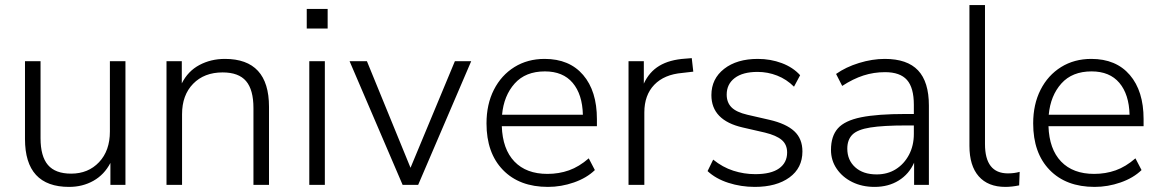

<svg xmlns="http://www.w3.org/2000/svg" viewBox="-20 -725 4549 753"><path d="M251 8Q78 8 78 -180V-485H139V-183Q139 -112 168 -78Q197 -44 259 -44Q326 -44 368.5 -89Q411 -134 411 -209V-485H472V0H413V-86Q389 -40 346.5 -16Q304 8 251 8Z M633 0V-485H693V-398Q717 -446 762 -470Q807 -494 862 -494Q1035 -494 1035 -306V0H974V-301Q974 -373 945 -407Q916 -441 853 -441Q781 -441 737.5 -396.5Q694 -352 694 -277V0Z M1183 -613V-690H1265V-613ZM1193 0V-485H1254V0Z M1559 0 1351 -485H1419L1590 -67L1764 -485H1828L1620 0Z M2129 8Q2017 8 1952.5 -58.5Q1888 -125 1888 -241Q1888 -316 1917 -373Q1946 -430 1997.5 -462Q2049 -494 2116 -494Q2213 -494 2267 -431Q2321 -368 2321 -258V-230H1948Q1951 -140 1997.5 -91.5Q2044 -43 2127 -43Q2172 -43 2211.5 -57Q2251 -71 2289 -104L2313 -58Q2281 -27 2231 -9.5Q2181 8 2129 8ZM2117 -445Q2041 -445 1998.5 -397.5Q1956 -350 1949 -275H2266Q2264 -355 2226 -400Q2188 -445 2117 -445Z M2445 0V-485H2505V-397Q2526 -443 2566 -467Q2606 -491 2668 -495L2693 -497L2699 -444L2656 -439Q2585 -433 2546 -392.5Q2507 -352 2507 -284V0Z M2940 8Q2886 8 2836.5 -8Q2787 -24 2755 -54L2777 -99Q2814 -69 2856 -55.5Q2898 -42 2942 -42Q3004 -42 3035.5 -64.5Q3067 -87 3067 -127Q3067 -158 3046 -176Q3025 -194 2980 -205L2893 -225Q2770 -253 2770 -352Q2770 -416 2820 -455Q2870 -494 2952 -494Q3002 -494 3046 -477.5Q3090 -461 3118 -430L3094 -385Q3065 -414 3028 -428.5Q2991 -443 2951 -443Q2893 -443 2861.5 -419Q2830 -395 2830 -354Q2830 -323 2849 -304Q2868 -285 2911 -275L2998 -255Q3063 -240 3095 -210.5Q3127 -181 3127 -131Q3127 -66 3076 -29Q3025 8 2940 8Z M3410 8Q3361 8 3322.5 -11Q3284 -30 3261.5 -63Q3239 -96 3239 -137Q3239 -191 3266 -221.5Q3293 -252 3357 -265Q3421 -278 3533 -278H3564V-314Q3564 -381 3537 -411.5Q3510 -442 3451 -442Q3407 -442 3366.5 -429Q3326 -416 3283 -388L3259 -435Q3297 -462 3349 -478Q3401 -494 3450 -494Q3538 -494 3580.5 -449Q3623 -404 3623 -311V0H3565V-87Q3545 -42 3504.5 -17Q3464 8 3410 8ZM3418 -41Q3461 -41 3493.5 -61.5Q3526 -82 3545 -118Q3564 -154 3564 -200V-233H3534Q3444 -233 3393.5 -225Q3343 -217 3323 -197Q3303 -177 3303 -142Q3303 -97 3334 -69Q3365 -41 3418 -41Z M3923 8Q3855 8 3818.5 -33.5Q3782 -75 3782 -153V-705H3843V-160Q3843 -45 3933 -45Q3958 -45 3979 -51L3977 2Q3948 8 3923 8Z M4273 8Q4161 8 4096.5 -58.5Q4032 -125 4032 -241Q4032 -316 4061 -373Q4090 -430 4141.5 -462Q4193 -494 4260 -494Q4357 -494 4411 -431Q4465 -368 4465 -258V-230H4092Q4095 -140 4141.5 -91.5Q4188 -43 4271 -43Q4316 -43 4355.5 -57Q4395 -71 4433 -104L4457 -58Q4425 -27 4375 -9.5Q4325 8 4273 8ZM4261 -445Q4185 -445 4142.5 -397.5Q4100 -350 4093 -275H4410Q4408 -355 4370 -400Q4332 -445 4261 -445Z"/></svg>

Font: Nunito Sans Light
Style: Regular
Weight: 300
Designer: Vernon Adams
Foundry: Vernon Adams
Version: Version 3.101; ttfautohint (v1.8.4.7-5d5b);gftools[0.9.27]